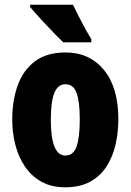

<svg xmlns="http://www.w3.org/2000/svg" viewBox="-20 -786 556 816"><path d="M483 -278Q483 -225 471.5 -173.5Q460 -122 434 -80.5Q408 -39 364.5 -14.5Q321 10 257 10Q198 10 155.5 -14Q113 -38 85.5 -79Q58 -120 45 -171.5Q32 -223 32 -278Q32 -358 55 -422.5Q78 -487 128 -525Q178 -563 259 -563Q360 -563 421.5 -489Q483 -415 483 -278ZM196 -276Q196 -125 258 -125Q292 -125 305.5 -163.5Q319 -202 319 -278Q319 -354 305.5 -391Q292 -428 258 -428Q226 -428 211 -391Q196 -354 196 -276ZM290 -766Q299 -747 314 -717.5Q329 -688 344 -661Q359 -634 368 -620V-606H249Q237 -617 217.5 -637Q198 -657 176.5 -680Q155 -703 136.5 -723.5Q118 -744 108 -756V-766Z"/></svg>

Font: Noto Sans Khmer UI ExtraCondensed Black
Style: Regular
Weight: 900
Width: 2
Designer: Danh Hong and the Monotype Design Team
Foundry: Monotype Imaging Inc.
Version: Version 2.002; ttfautohint (v1.8.4.7-5d5b)